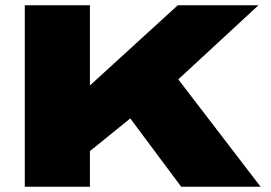

<svg xmlns="http://www.w3.org/2000/svg" viewBox="-20 -708 1028 728"><path d="M74 0V-688H321V-384L654 -688H960L656 -407L968 0H667L474 -259L321 -135V0Z"/></svg>

Font: Archivo SemiBold Expanded Black
Style: Regular
Weight: 900
Width: 7
Version: Version 2.001